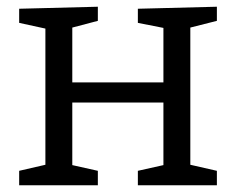

<svg xmlns="http://www.w3.org/2000/svg" viewBox="-20 -551 701 571"><path d="M37 0V-43L115 -61V-466L37 -483V-525L271 -531V-489L195 -469V-306H466V-468L390 -483V-525L625 -531V-489L546 -469V-61L625 -43V0H390V-43L466 -60V-246H195V-60L271 -43V0Z"/></svg>

Font: Bitter
Style: Regular
Weight: 400
Designer: Sol Matas, and Bitter project Authors
Foundry: Sol Matas
Version: Version 2.001